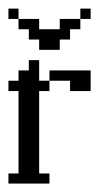

<svg xmlns="http://www.w3.org/2000/svg" viewBox="-20 -435 259 455"><path d="M146 -219.2V-243.7H97.2V-268.1H194.8V-219.2ZM0 0V-23.9H23.9V-219.2H0V-243.7H23.9V-268.1H48.3V-292.5H72.8V-243.7H97.2V-219.2H72.8V-23.9H97.2V0ZM72.8 -316.9V-341.3H48.3V-365.7H23.9V-390.1H72.8V-365.7H121.6V-390.1H170.4V-365.7H146V-341.3H121.6V-316.9ZM0 -390.1V-414.6H23.9V-390.1ZM170.4 -390.1V-414.6H194.8V-390.1Z"/></svg>

Font: FS Mondwest Regular
Style: Regular
Weight: 400
Designer: NZWStudios2024
Foundry: https://fontstruct.com
Version: Version 1.0